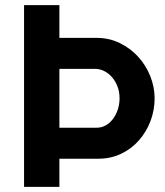

<svg xmlns="http://www.w3.org/2000/svg" viewBox="-20 -730 644 750"><path d="M358 -582Q407 -582 448.5 -561.5Q490 -541 520 -508Q550 -475 567 -432.5Q584 -390 584 -346Q584 -300 568 -257.5Q552 -215 523 -182Q494 -149 453.5 -129.5Q413 -110 364 -110H212V0H74V-710H212V-582ZM357 -231Q376 -231 392.5 -240Q409 -249 421 -265Q433 -281 440 -301.5Q447 -322 447 -346Q447 -371 439 -392Q431 -413 417.5 -428.5Q404 -444 387 -452.5Q370 -461 351 -461H212V-231Z"/></svg>

Font: IngvarSans
Style: Bold
Weight: 700
Version: Version 3.000